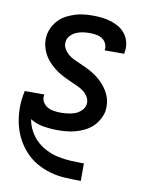

<svg xmlns="http://www.w3.org/2000/svg" viewBox="-84 -589 668 865"><g transform="rotate(10 250.0 -156.5)"><path d="M345 215Q309 215 273.5 213Q238 211 205 201.5Q172 192 143 175.5Q114 159 91.5 135Q69 111 53 82Q37 53 28.5 20Q20 -13 18.5 -48Q17 -83 23 -119Q24 -124 25 -129.5Q26 -135 27 -140H117Q117 -139 116.5 -138Q116 -137 116 -137Q113 -120 121 -106Q129 -92 142 -84.5Q155 -77 171 -74.5Q187 -72 204 -72Q219 -72 235.5 -74Q252 -76 267.5 -81.5Q283 -87 296 -99.5Q309 -112 312 -128Q315 -145 307 -160Q299 -175 286.5 -185Q274 -195 259 -202Q244 -209 229 -215.5Q214 -222 199.5 -229Q185 -236 171 -244.5Q157 -253 144.5 -263Q132 -273 121 -285Q110 -297 101.5 -310.5Q93 -324 87.5 -339.5Q82 -355 80 -372Q78 -389 81 -406Q84 -425 94 -444Q104 -463 119 -478Q134 -493 153 -502.5Q172 -512 191.5 -518Q211 -524 230.5 -526Q250 -528 270 -528Q292 -528 314 -525.5Q336 -523 356 -516.5Q376 -510 393.5 -499Q411 -488 423 -471Q435 -454 439.5 -433Q444 -412 440 -390Q440 -388 439.5 -386.5Q439 -385 439 -383H349Q349 -384 349.5 -384.5Q350 -385 350 -386Q352 -401 345.5 -414.5Q339 -428 327 -435.5Q315 -443 300 -445.5Q285 -448 270 -448Q255 -448 240 -446Q225 -444 210.5 -438Q196 -432 184 -420Q172 -408 170 -393Q167 -375 175 -360.5Q183 -346 195 -335.5Q207 -325 222 -318Q237 -311 252 -304.5Q267 -298 281.5 -291Q296 -284 310 -275.5Q324 -267 336.5 -257Q349 -247 360 -235Q371 -223 379.5 -209.5Q388 -196 394 -181Q400 -166 401.5 -149Q403 -132 401 -114Q397 -94 386.5 -75Q376 -56 360 -41Q344 -26 324.5 -16.5Q305 -7 285 -1.5Q265 4 244.5 6Q224 8 204 8Q170 8 137 2.5Q104 -3 77 -20Q82 8 95.5 33Q109 58 129 76.5Q149 95 174.5 107.5Q200 120 228 126Q256 132 285.5 133.5Q315 135 345 135H346V215Z"/></g></svg>

Font: Iosevka SS04 Medium Oblique
Style: Regular
Weight: 500
Italic angle: -9°
Monospace: yes
Designer: Belleve Invis
Foundry: Belleve Invis
Version: Version 19.0.0; ttfautohint (v1.8.4)